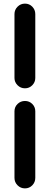

<svg xmlns="http://www.w3.org/2000/svg" viewBox="-20 -856 275 1061"><path d="M118 185Q94 185 77 168Q60 151 60 127V-241Q60 -265 77 -281.5Q94 -298 118 -298Q142 -298 158.5 -281.5Q175 -265 175 -241V127Q175 151 158.5 168Q142 185 118 185ZM118 -368Q94 -368 77 -385Q60 -402 60 -425V-778Q60 -802 77 -819Q94 -836 118 -836Q142 -836 158.5 -819Q175 -802 175 -778V-425Q175 -402 158.5 -385Q142 -368 118 -368Z"/></svg>

Font: National Park SemiBold
Style: Regular
Weight: 600
Designer: Andrea Herstowski, Ben Hoepner
Version: Version 1.009